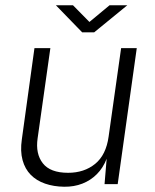

<svg xmlns="http://www.w3.org/2000/svg" viewBox="-20 -700 588 730"><path d="M224 10Q184 9.5 151.5 -1.8Q119 -13 97 -35.2Q75 -57.5 65.8 -91.2Q56.5 -125 63 -170L111 -517H171.5L123 -174Q114.5 -115.5 142.8 -79.2Q171 -43 239 -43Q300 -43 341.8 -77Q383.5 -111 393 -181L440.5 -517H500L427.5 0H377.5L385.5 -96.5Q372 -61.5 348.2 -37.8Q324.5 -14 293 -1.8Q261.5 10.5 224 10ZM292.5 -577 192.5 -680H257.5L320 -616.5L396.5 -680H464L338 -577Z"/></svg>

Font: Public Sans Thin ExtraLight
Style: Italic
Weight: 250
Italic angle: -8°
Version: Version 2.001